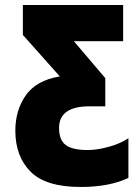

<svg xmlns="http://www.w3.org/2000/svg" viewBox="-20 -734 557 764"><path d="M301 10Q162 10 101.5 -51Q41 -112 41 -214Q41 -295 82.5 -354.5Q124 -414 218 -430L71 -595V-714H470V-570H274L399 -423V-311H337Q215 -311 215 -225Q215 -177 241.5 -157Q268 -137 329 -137Q367 -137 413.5 -150Q460 -163 491 -184V-26Q415 10 301 10Z"/></svg>

Font: Noto Sans ExtraCondensed Black
Style: Regular
Weight: 900
Width: 2
Designer: Monotype Design Team
Foundry: Monotype Imaging Inc.
Version: Version 2.013; ttfautohint (v1.8.4.7-5d5b)